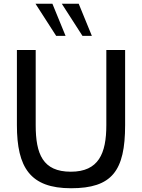

<svg xmlns="http://www.w3.org/2000/svg" viewBox="-20 -988 756 1022"><path d="M70 -322C70 -96 141 14 358 14C576 14 646 -78 646 -322V-722H546V-322C546 -171 505 -74 357 -74C208 -74 170 -168 170 -322V-722H70ZM169 -968 279 -797H329L259 -968ZM309 -968 419 -797H469L399 -968Z"/></svg>

Font: Perun
Style: Regular
Weight: 400
Foundry: Copyright (c) Stefan Peev, Context Ltd, 2016
Version: Version 1.089